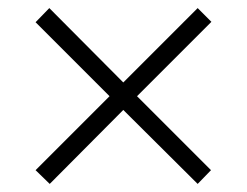

<svg xmlns="http://www.w3.org/2000/svg" viewBox="-20 -591 611 475"><path d="M469 -571 503 -537 319 -353 502 -170 469 -136 285 -319 103 -136 68 -170 251 -353 68 -536 102 -571 285 -387Z"/></svg>

Font: Noto Sans Thai Looped Light
Style: Regular
Weight: 300
Designer: Sasikarn Vongin, Ben Mitchell
Foundry: The Fontpad Ltd
Version: Version 1.001; ttfautohint (v1.8.4.7-5d5b)